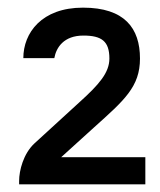

<svg xmlns="http://www.w3.org/2000/svg" viewBox="-20 -930 418 502"><path d="M30 -457V-448H360V-519H140L226 -597C305 -668 346 -703 346 -777C346 -856 306 -910 197 -910C89 -910 41 -844 41 -778H122C127 -806 147 -837 198 -837C246 -837 266 -822 266 -777C266 -740 239 -709 188 -663L70 -555C41 -528 30 -484 30 -457Z"/></svg>

Font: Hibana 45 SubMedium
Style: Regular
Weight: 500
Width: 6
Designer: pygmalion
Foundry: ybstudio
Version: Version 2021.007;FEAKit 1.0